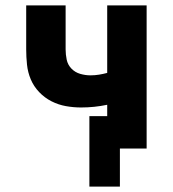

<svg xmlns="http://www.w3.org/2000/svg" viewBox="-20 -550 640 711"><path d="M311 141V-120H377V-162Q353 -157 329 -154.5Q305 -152 280 -152Q252 -152 224 -157Q196 -162 170.5 -175Q145 -188 125 -209Q105 -230 94 -256Q83 -282 80 -310.5Q77 -339 77 -367V-530H223V-367Q223 -348 227 -329Q231 -310 244.5 -296Q258 -282 277 -276.5Q296 -271 315 -271Q331 -271 346.5 -273.5Q362 -276 377 -280V-530H523V0H424V141Z"/></svg>

Font: Iosevka Curly Heavy Extended
Style: Regular
Weight: 900
Width: 7
Monospace: yes
Designer: Belleve Invis
Foundry: Belleve Invis
Version: Version 11.1.0; ttfautohint (v1.8.3)